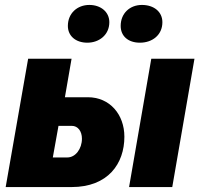

<svg xmlns="http://www.w3.org/2000/svg" viewBox="-20 -758 812 778"><path d="M3 0H270C418 0 484 -95 484 -204C484 -294 425 -364 336 -364H243L270 -520H94ZM503 0H678L768 -520H593ZM334 -585C381 -585 423 -616 423 -668C423 -710 388 -738 342 -738C293 -738 255 -704 255 -653C255 -613 286 -585 334 -585ZM547 -585C597 -585 638 -616 638 -668C638 -710 604 -738 555 -738C506 -738 469 -704 469 -653C469 -612 499 -585 547 -585ZM194 -120 217 -248H271C296 -248 312 -226 312 -196C312 -155 286 -120 253 -120Z"/></svg>

Font: Fixel Text 20240404 ExtraBold
Style: Italic
Weight: 800
Width: 4
Italic angle: -10°
Designer: AlfaBravo + MacPaw
Foundry: Kyrylo Tkachov, Marchela Mozhyna, Serhii Makarenko, Maria Weinstein, Zakhar Kryvoshyya
Version: Version 1.211;Glyphs 3.2 (3225)